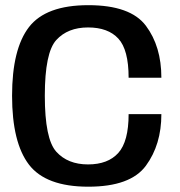

<svg xmlns="http://www.w3.org/2000/svg" viewBox="-20 -700 680 724"><path d="M313 4Q472 4 530.2 -75.2Q588.5 -154.5 588.5 -269.5H465Q465 -166.5 426 -123.2Q387 -80 312 -80Q235.5 -80 192.2 -128Q149 -176 149 -339Q149 -501.5 192.2 -549Q235.5 -596.5 312 -596.5Q387.5 -596.5 426.2 -554.5Q465 -512.5 465 -407H588.5Q588.5 -525 530.2 -602.8Q472 -680.5 313 -680.5Q153 -680.5 89.2 -597.8Q25.5 -515 25.5 -339Q25.5 -162.5 89.2 -79.2Q153 4 313 4Z"/></svg>

Font: Anybody UltraCondensed Thin Medium
Style: Regular
Weight: 500
Version: Version 1.111